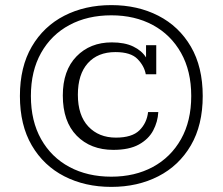

<svg xmlns="http://www.w3.org/2000/svg" viewBox="-20 -717 872 752"><path d="M416 15Q313 15 232 -26.5Q151 -68 104.5 -147.5Q58 -227 58 -341Q58 -455 104.5 -534.5Q151 -614 232 -655.5Q313 -697 416 -697Q519 -697 600 -655.5Q681 -614 727.5 -534.5Q774 -455 774 -341Q774 -227 727.5 -147.5Q681 -68 600 -26.5Q519 15 416 15ZM416 -25Q508 -25 578.5 -63Q649 -101 689 -172Q729 -243 729 -341Q729 -439 689 -510Q649 -581 578.5 -619Q508 -657 416 -657Q323 -657 252 -619Q181 -581 141 -510Q101 -439 101 -341Q101 -243 141 -172Q181 -101 252 -63Q323 -25 416 -25ZM424 -130Q335 -130 280.5 -185.5Q226 -241 226 -343Q226 -441 279.5 -496Q333 -551 418 -551Q468 -551 501.5 -535Q535 -519 552 -492V-540H592V-426H551Q545 -459 518.5 -486Q492 -513 432 -513Q363 -513 324 -469.5Q285 -426 285 -346Q285 -265 326 -221.5Q367 -178 434 -178Q497 -178 526 -206.5Q555 -235 560 -278H600Q598 -240 580 -206Q562 -172 524 -151Q486 -130 424 -130Z"/></svg>

Font: Montagu Slab 16pt Light
Style: Regular
Weight: 300
Designer: Florian Karsten
Foundry: Florian Karsten
Version: Version 1.000; ttfautohint (v1.8.3)